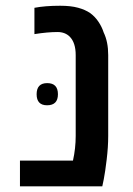

<svg xmlns="http://www.w3.org/2000/svg" viewBox="-20 -661 470 681"><path d="M50.8 0V-91.3H238.8Q248.5 -134.8 248.5 -178.7V-465.8Q248.5 -509.3 227.5 -530.8Q210.9 -547.4 184.1 -547.4Q148.9 -547.4 102.1 -540V-633.3Q139.6 -640.6 193.4 -640.6Q231.4 -640.6 257.1 -633.5Q282.7 -626.5 300.3 -614.3Q317.4 -601.6 329.3 -583.7Q341.3 -565.9 347.7 -545.9Q363.8 -512.7 363.8 -465.8V-178.7Q363.8 -140.1 358.4 -95.2Q353 -50.3 348.1 -25.4L342.8 0ZM147 -287.6Q109.9 -287.6 109.9 -326.7Q109.9 -366.2 147.5 -366.2Q185.5 -366.2 185.5 -326.7Q185.5 -287.6 147 -287.6Z"/></svg>

Font: Open Sans SemiBold
Style: Regular
Weight: 600
Designer: Monotype Design Team
Foundry: Monotype Imaging Inc.
Version: Version 3.003; ttfautohint (v1.8.4)